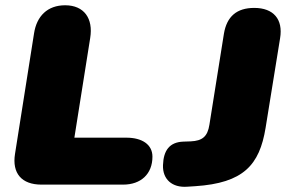

<svg xmlns="http://www.w3.org/2000/svg" viewBox="-20 -700 1089 728"><path d="M137 0H447C514 0 558 -40 558 -106C558 -152 519 -178 459 -178H262L322 -556C334 -630 299 -680 227 -680C160 -680 119 -639 109 -573L37 -117C25 -43 62 0 137 0ZM689 8 720 6C903 -6 964 -74 987 -215L1042 -555C1054 -627 1017 -670 944 -670C878 -670 840 -638 829 -572L774 -227C767 -182 747 -166 703 -164L675 -163C623 -161 600 -130 598 -74C596 -20 633 12 689 8Z"/></svg>

Font: SN Pro Black
Style: Italic
Weight: 900
Italic angle: -9°
Designer: Tobias Whetton
Foundry: Supernotes
Version: Version 1.001;Glyphs 3.2 (3249)